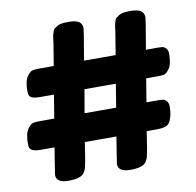

<svg xmlns="http://www.w3.org/2000/svg" viewBox="-81 -814 910 892"><g transform="rotate(-10 374.5 -367.5)"><path d="M631 -541H682Q701 -541 709.5 -539.5Q718 -538 726 -529Q734 -520 734 -502.5Q734 -485 730.5 -464.5Q727 -444 715 -429Q703 -414 692 -412Q681 -410 659 -410H609L591 -300H642Q661 -300 669.5 -298.5Q678 -297 686 -288Q694 -279 694 -261.5Q694 -244 691 -227Q688 -210 681.5 -196Q675 -182 664 -176Q648 -168 619 -168H569Q559 -106 557 -91L555 -80Q551 -58 548.5 -49Q546 -40 538 -27Q522 -4 464 -4Q406 -4 406 -41Q406 -42 414 -93L426 -168H277Q267 -106 265 -91L263 -80Q259 -58 256.5 -49Q254 -40 246 -27Q230 -4 172 -4Q114 -4 114 -41Q114 -42 122 -93L134 -168H68Q26 -168 18 -186Q15 -194 15 -209.5Q15 -225 18.5 -245.5Q22 -266 34.5 -281Q47 -296 58 -298Q69 -300 91 -300H156L174 -410H108Q65 -410 58 -427Q55 -436 55 -451Q55 -466 58.5 -486.5Q62 -507 74.5 -522Q87 -537 98 -539Q109 -541 131 -541H196L213 -644Q214 -650 215.5 -663.5Q217 -677 218.5 -682.5Q220 -688 223 -698Q226 -708 231.5 -712Q237 -716 246 -722Q260 -731 297 -731Q334 -731 348.5 -720.5Q363 -710 363 -689Q363 -686 358 -654L339 -541H488L505 -644Q506 -650 507.5 -663.5Q509 -677 510.5 -682.5Q512 -688 515 -698Q518 -708 523.5 -712Q529 -716 538 -722Q552 -731 589 -731Q626 -731 640.5 -720.5Q655 -710 655 -689Q655 -686 650 -654ZM448 -300 466 -410H318L299 -300Z"/></g></svg>

Font: Fredoka One
Style: Regular
Weight: 400
Version: Version 1.001;April 7, 2020;FontCreator 12.0.0.2522 64-bit